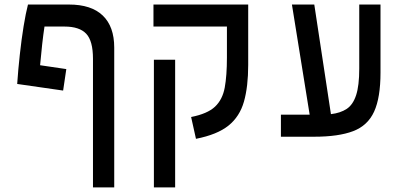

<svg xmlns="http://www.w3.org/2000/svg" viewBox="-20 -606 1798 851"><path d="M392.1 224.6V-345.7Q392.1 -424.8 362.1 -456.5Q332 -488.3 266.1 -488.3H177.2Q171.9 -453.6 167 -410.2Q162.1 -366.7 157.7 -316.9L273.9 -299.8L259.8 -204.6L56.2 -233.9Q60.5 -297.4 67.9 -364.5Q75.2 -431.6 84.7 -490Q94.2 -548.3 104 -585.9H285.6Q384.8 -585.9 435.5 -537.1Q486.3 -488.3 486.3 -395V224.6Z M1080.1 -585.9V-318.4Q1080.1 -222.2 1061.3 -155.8Q1042.5 -89.4 992.7 -49.3Q942.9 -9.3 848.6 9.3L827.1 -87.4Q899.4 -101.6 932.9 -133.1Q966.3 -164.6 976.1 -217.8Q985.8 -271 985.8 -351.1V-488.3H660.2V-585.9ZM756.3 224.6H662.1V-341.3H756.3Z M1225.1 0V-97.7H1352.5L1273.9 -585.9H1373L1446.8 -100.1Q1488.8 -105 1516.6 -123.3Q1544.4 -141.6 1558.3 -183.8Q1572.3 -226.1 1572.3 -301.8V-585.9H1666.5V-284.2Q1666.5 -173.3 1638.2 -111.3Q1609.9 -49.3 1545.2 -24.7Q1480.5 0 1372.1 0Z"/></svg>

Font: Cascadia Mono PL
Style: Regular
Weight: 400
Monospace: yes
Designer: Aaron Bell
Foundry: Saja Typeworks
Version: Version 2404.023; ttfautohint (v1.8.4)